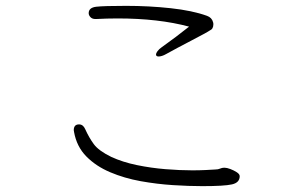

<svg xmlns="http://www.w3.org/2000/svg" viewBox="-20 -660 1040 656"><path d="M306 -595Q295 -595 289 -601.5Q283 -608 283 -615Q283 -634 309 -637Q335 -640 411 -640Q489 -640 563 -632Q637 -624 687 -606Q704 -600 708 -584Q709 -581 709 -577Q709 -561 697 -556Q693 -553 675.5 -543.5Q658 -534 634 -521.5Q610 -509 586.5 -496.5Q563 -484 547 -475Q540 -471 533.5 -469Q527 -467 522 -467Q513 -467 513 -474Q513 -478 518 -485Q523 -492 533 -499Q557 -516 581.5 -534.5Q606 -553 626 -569Q574 -583 513 -590Q452 -597 381 -597Q363 -597 345 -596.5Q327 -596 308 -595ZM747 -87Q755 -87 767 -82.5Q779 -78 789 -71.5Q799 -65 799 -58Q799 -36 772.5 -30Q746 -24 671 -24Q626 -24 571 -27.5Q516 -31 460.5 -41Q405 -51 356.5 -71.5Q308 -92 275 -125.5Q242 -159 233 -209Q233 -211 232.5 -212.5Q232 -214 232 -215Q232 -235 250 -235Q264 -235 271 -219Q284 -190 300.5 -167.5Q317 -145 360 -124Q399 -106 447.5 -96Q496 -86 545.5 -82Q595 -78 637 -78Q661 -78 681.5 -79Q702 -80 717 -81Q725 -81 732 -84Q739 -87 746 -87Z"/></svg>

Font: Moon Stars Kai HW Light
Style: Regular
Weight: 300
Designer: GuiWonder
Version: Version 1.101